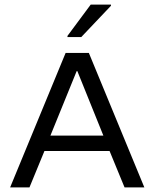

<svg xmlns="http://www.w3.org/2000/svg" viewBox="-20 -814 671 834"><path d="M273 -653H333L462 -789V-794H374L273 -658ZM24 0H108L173 -158H456L521 0H607L366 -584H265ZM199 -225 313 -505H316L429 -225Z"/></svg>

Font: Saira UNSAM SC
Style: Regular
Weight: 400
Designer: Hector Gatti with collaboration of the Omnibus-Type team
Foundry: Omnibus-Type
Version: Version 1.072;PS 001.072;hotconv 1.0.88;makeotf.lib2.5.64775